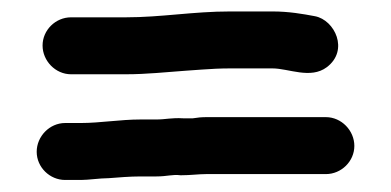

<svg xmlns="http://www.w3.org/2000/svg" viewBox="-20 -495 666 327"><path d="M118 -285.5H91C64.4 -285.5 42.5 -262.7 42.5 -236.5C42.5 -210.2 64.7 -188.5 91 -188.5H118C130.4 -188.5 150.7 -191.5 164 -191.5H164.3L164.5 -191.5C182 -192.8 201 -194.5 219 -194.5H246C265.2 -194.5 273.4 -198.3 287.5 -196.5H288C304.5 -196.5 318.2 -198.5 331 -198.5H535C561.3 -198.5 583.5 -220.2 583.5 -246.5C583.5 -272.6 561.6 -295.5 535 -295.5H332C323.7 -295.5 316.6 -294.9 308.3 -293.5H292.2C271.2 -294.7 262.9 -291.5 246 -291.5H219C185.3 -291.5 149.9 -285.5 118 -285.5ZM101 -368.5H194C230.2 -368.5 262.7 -372.2 295.5 -374.5L323.5 -376.5C340.3 -377.7 355.4 -378.5 372 -378.5H444C471.8 -378.5 508.8 -359.8 536.5 -380.5C574.9 -409.3 550.2 -461 516.4 -467.4C495.6 -471.3 471.9 -475.5 444 -475.5H372C309 -475.5 254.9 -465.5 194 -465.5H101C74.7 -465.5 52.5 -443.8 52.5 -417.5C52.5 -391.4 74.4 -368.5 101 -368.5Z"/></svg>

Font: HoneyBee
Style: Blk
Weight: 700
Foundry: Cannot Into Space Fonts
Version: Version 0.89